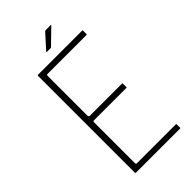

<svg xmlns="http://www.w3.org/2000/svg" viewBox="-247 -867 933 933"><g transform="rotate(-45 220.0 -400.0)"><path d="M94 0Q90 0 90 -4V-669Q90 -673 94 -673H397Q399 -673 399.5 -672Q400 -671 400 -669V-647Q400 -645 399.5 -644Q399 -643 397 -643H129Q125 -643 124 -641Q123 -639 123 -636V-361Q123 -359 125.5 -356.5Q128 -354 130 -354H352Q354 -354 354.5 -353Q355 -352 355 -350V-328Q355 -327 354.5 -325.5Q354 -324 352 -324H129Q125 -324 124 -322.5Q123 -321 123 -317V-38Q123 -34 124 -31.5Q125 -29 130 -29H397Q399 -29 399.5 -28.5Q400 -28 400 -26V-4Q400 -2 399.5 -1Q399 0 397 0ZM228 -721H204Q201 -721 201 -722.5Q201 -724 202 -725L266 -796Q268 -798 270 -799Q272 -800 274 -800H307Q309 -800 309.5 -799Q310 -798 308 -796L234 -724Q233 -723 231.5 -722Q230 -721 228 -721Z"/></g></svg>

Font: Glory Thin Thin
Style: Regular
Weight: 250
Version: Version 1.011